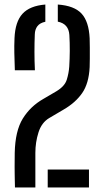

<svg xmlns="http://www.w3.org/2000/svg" viewBox="-20 -827 452 847"><path d="M46 0Q45.5 -23.5 45.2 -35.8Q45 -48 44.8 -59.8Q44.5 -71.5 44.5 -92Q44.5 -112.5 45 -152.5Q47 -249.5 80.5 -303.8Q114 -358 171 -390.5L229 -424.5Q265.5 -446.5 274.5 -475.2Q283.5 -504 285.5 -533.5Q287.5 -566 287.8 -602.2Q288 -638.5 286 -672.5Q283 -722 235 -731.5V-807Q307.5 -802 339.8 -767Q372 -732 375.5 -658Q376 -642 376.2 -617.2Q376.5 -592.5 376.2 -568.5Q376 -544.5 375.5 -531Q372 -458.5 342.2 -416Q312.5 -373.5 259.5 -343L197.5 -306.5Q163.5 -286.5 149.8 -243Q136 -199.5 136 -152.5V0ZM45.5 -517Q44 -561.5 43.2 -592.8Q42.5 -624 44 -658.5Q47 -731 79.2 -766.2Q111.5 -801.5 180 -807V-731Q156 -726 145 -711.5Q134 -697 133.5 -675Q132 -639 132 -598.5Q132 -558 134 -517ZM190.5 0V-79H372.5V0Z"/></svg>

Font: Big Shoulders Stencil Text Medium
Style: Regular
Weight: 500
Designer: Patric King
Foundry: XO Type Co
Version: Version 1.000